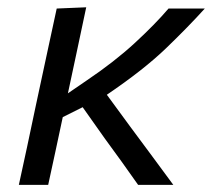

<svg xmlns="http://www.w3.org/2000/svg" viewBox="-20 -520 596 540"><path d="M33 0Q45 -54.5 56 -106Q67 -157.5 80 -219.5L90.5 -268.5Q104.5 -334 116 -387.2Q127.5 -440.5 139.5 -496L222.5 -499.5Q207.5 -429 194.5 -367.5Q181 -305.5 171 -257.5L223.5 -293.5Q301.5 -346 358.8 -398.8Q416 -451.5 454 -496H556Q510 -445 447.2 -384.5Q384.5 -324 280.5 -253.5L346.5 -163.5Q374 -126.5 405.5 -84Q437 -41.5 467.5 0H368.5Q344.5 -33.5 322 -65.5Q299 -97.5 274 -131.5L212.5 -218.5L156.5 -190.5Q145.5 -140 136 -94.5L115.5 0Z"/></svg>

Font: Heraclito
Style: Italic
Weight: 400
Italic angle: -12°
Designer: Kostas Bartsokas (font) & Cristiano Sobral (main changes)
Foundry: Kostas Bartsokas (font) & Cristiano Sobral (main changes)
Version: Version 1.00;July 8, 2020;FontCreator 13.0.0.2655 64-bit